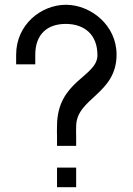

<svg xmlns="http://www.w3.org/2000/svg" viewBox="-20 -760 555 803"><path d="M218.5 -19V-17V23H298.5V-17V-19V-59H218.5ZM127.5 -531C127.5 -618 179.3 -660 254.8 -660C255.7 -660 256.6 -660 257.5 -660C333 -659 387.5 -615.7 387.5 -529.2C387.5 -437.9 218.5 -423.4 218.5 -233C218.2 -223.7 218.1 -216.2 218.1 -210.3C218.1 -198.4 218.5 -192.7 218.5 -190V-150H298.5V-190C298.5 -195.3 298.1 -201.1 298.1 -211.2C298.1 -216.2 298.2 -222.3 298.5 -230V-231C298.5 -350.4 467.5 -365.3 467.5 -531.7C467.5 -654.8 360 -739 257.5 -740C256.9 -740 256.3 -740 255.6 -740C153.2 -740 47.5 -658.2 47.5 -531V-491H127.5Z"/></svg>

Font: Nordica Advanced
Style: Regular
Weight: 300
Version: Version 1.07